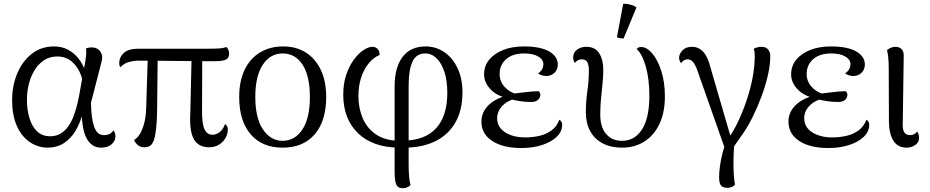

<svg xmlns="http://www.w3.org/2000/svg" viewBox="-20 -766 4908 1013"><path d="M229 13Q197 13 164.5 -1Q132 -15 104.5 -45Q77 -75 60.5 -123Q44 -171 44 -238Q44 -314 71 -378.5Q98 -443 147.5 -482Q197 -521 265 -521Q307 -521 339.5 -503.5Q372 -486 395.5 -455.5Q419 -425 433 -382L417 -333Q406 -392 370.5 -430Q335 -468 283 -468Q240 -468 209.5 -446.5Q179 -425 159.5 -391Q140 -357 131 -317.5Q122 -278 122 -241Q122 -187 135.5 -142.5Q149 -98 176 -72.5Q203 -47 245 -47Q277 -47 301 -62Q325 -77 342 -102Q359 -127 370.5 -159Q382 -191 390 -226Q398 -261 403 -293L429 -436Q433 -460 434.5 -478Q436 -496 434 -510Q439 -513 447 -514.5Q455 -516 463 -516Q484 -516 498 -505.5Q512 -495 517 -477.5Q522 -460 515 -437L460 -224Q461 -143 476.5 -98Q492 -53 528 -53Q545 -53 557.5 -59Q570 -65 578 -78Q589 -66 589 -47Q589 -22 568.5 -4.5Q548 13 514 13Q466 13 439.5 -31.5Q413 -76 411 -172L416 -168Q404 -119 379.5 -77.5Q355 -36 318 -11.5Q281 13 229 13Z M1084 11Q1027 11 1003 -31.5Q979 -74 984 -165L991 -474H1047L1046 -184Q1045 -115 1058.5 -85Q1072 -55 1101 -55Q1120 -55 1138.5 -68.5Q1157 -82 1167 -111Q1175 -107 1178.5 -99Q1182 -91 1182 -82Q1182 -59 1169.5 -37.5Q1157 -16 1135 -2.5Q1113 11 1084 11ZM741 11Q706 11 687 -27Q704 -37 717 -57.5Q730 -78 739.5 -111Q749 -144 751 -190L760 -475H812L809 -186Q808 -124 803.5 -85Q799 -46 791 -24.5Q783 -3 770.5 4Q758 11 741 11ZM615 -411Q609 -420 609 -432Q609 -464 633 -486.5Q657 -509 710 -509H1083Q1122 -509 1142.5 -511Q1163 -513 1174 -518Q1180 -514 1184.5 -504Q1189 -494 1189 -483Q1189 -459 1171 -451Q1153 -443 1110 -443Q1059 -443 1006 -443.5Q953 -444 902 -444.5Q851 -445 803 -445.5Q755 -446 714 -446Q685 -446 659 -438.5Q633 -431 615 -411Z M1471 13Q1363 13 1302.5 -57.5Q1242 -128 1242 -254Q1242 -338 1270.5 -397.5Q1299 -457 1351.5 -489Q1404 -521 1474 -521Q1543 -521 1593.5 -489Q1644 -457 1672.5 -397.5Q1701 -338 1701 -254Q1701 -128 1640.5 -57.5Q1580 13 1471 13ZM1471 -23Q1536 -23 1575.5 -83Q1615 -143 1615 -254Q1615 -365 1576.5 -424.5Q1538 -484 1471 -484Q1406 -484 1366.5 -424.5Q1327 -365 1327 -254Q1327 -143 1367.5 -83Q1408 -23 1471 -23Z M2107 227Q2089 227 2079.5 219.5Q2070 212 2066 192.5Q2062 173 2062 139V-309Q2062 -409 2103.5 -465Q2145 -521 2226 -521Q2280 -521 2324 -491Q2368 -461 2394 -406.5Q2420 -352 2420 -278Q2420 -186 2383 -120.5Q2346 -55 2277 -21Q2208 13 2112 13L2108 -24Q2222 -25 2281 -89.5Q2340 -154 2340 -276Q2340 -341 2324.5 -387.5Q2309 -434 2283 -459Q2257 -484 2223 -484Q2176 -484 2156 -440Q2136 -396 2136 -317V102Q2136 140 2138.5 166.5Q2141 193 2146 210Q2140 217 2129.5 222Q2119 227 2107 227ZM2086 13Q1947 12 1869 -63Q1791 -138 1791 -267Q1791 -327 1807.5 -374Q1824 -421 1848.5 -453.5Q1873 -486 1899 -502.5Q1925 -519 1945 -519Q1962 -519 1972.5 -507.5Q1983 -496 1983 -476Q1953 -464 1927.5 -434.5Q1902 -405 1886.5 -360Q1871 -315 1871 -259Q1871 -195 1894 -141.5Q1917 -88 1965 -56Q2013 -24 2088 -23Z M2731 15Q2633 15 2576.5 -22.5Q2520 -60 2520 -124Q2520 -172 2554.5 -208Q2589 -244 2651 -261L2657 -249Q2602 -259 2568 -295Q2534 -331 2534 -373Q2534 -418 2560.5 -450.5Q2587 -483 2634 -502Q2681 -521 2744 -521Q2832 -521 2877.5 -494.5Q2923 -468 2923 -426Q2923 -399 2905.5 -382Q2888 -365 2862 -365Q2850 -365 2838 -369Q2826 -373 2819 -379Q2835 -390 2841 -402Q2847 -414 2847 -427Q2847 -452 2819.5 -468Q2792 -484 2745 -484Q2685 -484 2650.5 -454Q2616 -424 2616 -375Q2616 -337 2642 -308Q2668 -279 2707 -269V-247Q2661 -238 2632 -209Q2603 -180 2603 -143Q2603 -95 2645 -68Q2687 -41 2751 -41Q2791 -41 2827 -49.5Q2863 -58 2890.5 -78.5Q2918 -99 2931 -134Q2939 -130 2942.5 -123Q2946 -116 2946 -108Q2946 -72 2917.5 -44.5Q2889 -17 2840.5 -1Q2792 15 2731 15ZM2783 -228Q2752 -228 2726 -232Q2700 -236 2679 -241L2688 -272Q2722 -276 2755 -280Q2788 -284 2822 -285Q2831 -276 2831 -266Q2831 -251 2819 -239.5Q2807 -228 2783 -228Z M3262 13Q3203 13 3160 -9.5Q3117 -32 3094 -74Q3071 -116 3071 -173Q3071 -231 3079 -286Q3087 -341 3087 -393Q3087 -422 3079 -437.5Q3071 -453 3049 -453Q3037 -453 3028 -447.5Q3019 -442 3013 -434Q3004 -447 3004 -462Q3004 -489 3024.5 -504Q3045 -519 3073 -519Q3120 -519 3141.5 -485Q3163 -451 3163 -396Q3163 -364 3159 -325.5Q3155 -287 3151 -245.5Q3147 -204 3147 -162Q3147 -95 3178 -59Q3209 -23 3262 -23Q3329 -23 3367.5 -83.5Q3406 -144 3406 -260Q3406 -350 3387 -416Q3368 -482 3339 -507Q3346 -518 3363 -518Q3392 -518 3420.5 -485Q3449 -452 3468.5 -393Q3488 -334 3488 -257Q3488 -173 3459.5 -112.5Q3431 -52 3380 -19.5Q3329 13 3262 13ZM3270 -563Q3262 -563 3251 -564.5Q3240 -566 3235 -570L3268 -746Q3286 -747 3306.5 -741.5Q3327 -736 3338 -727Z M3836 30 3807 25 3658 -398Q3647 -428 3635 -440.5Q3623 -453 3608 -453Q3596 -453 3587.5 -447Q3579 -441 3574 -433Q3569 -438 3566 -445Q3563 -452 3563 -462Q3563 -481 3580.5 -500Q3598 -519 3631 -519Q3666 -519 3690.5 -492.5Q3715 -466 3729 -408L3842 -20L3820 -32Q3849 -71 3874 -124Q3899 -177 3919 -236Q3939 -295 3950.5 -355Q3962 -415 3962 -469Q3962 -484 3960.5 -494Q3959 -504 3956 -508Q3964 -513 3975 -516Q3986 -519 3998 -519Q4021 -519 4032.5 -505Q4044 -491 4044 -470Q4044 -423 4031 -367Q4018 -311 3996.5 -254Q3975 -197 3949 -145Q3923 -93 3895 -54ZM3819 225Q3794 225 3784 212.5Q3774 200 3774 170Q3774 142 3779 107Q3784 72 3793 38Q3802 4 3812 -19L3854 -14Q3851 31 3850 75Q3849 119 3851.5 154.5Q3854 190 3858 208Q3852 216 3841 220.5Q3830 225 3819 225Z M4351 15Q4253 15 4196.5 -22.5Q4140 -60 4140 -124Q4140 -172 4174.5 -208Q4209 -244 4271 -261L4277 -249Q4222 -259 4188 -295Q4154 -331 4154 -373Q4154 -418 4180.5 -450.5Q4207 -483 4254 -502Q4301 -521 4364 -521Q4452 -521 4497.5 -494.5Q4543 -468 4543 -426Q4543 -399 4525.5 -382Q4508 -365 4482 -365Q4470 -365 4458 -369Q4446 -373 4439 -379Q4455 -390 4461 -402Q4467 -414 4467 -427Q4467 -452 4439.5 -468Q4412 -484 4365 -484Q4305 -484 4270.5 -454Q4236 -424 4236 -375Q4236 -337 4262 -308Q4288 -279 4327 -269V-247Q4281 -238 4252 -209Q4223 -180 4223 -143Q4223 -95 4265 -68Q4307 -41 4371 -41Q4411 -41 4447 -49.5Q4483 -58 4510.5 -78.5Q4538 -99 4551 -134Q4559 -130 4562.5 -123Q4566 -116 4566 -108Q4566 -72 4537.5 -44.5Q4509 -17 4460.5 -1Q4412 15 4351 15ZM4403 -228Q4372 -228 4346 -232Q4320 -236 4299 -241L4308 -272Q4342 -276 4375 -280Q4408 -284 4442 -285Q4451 -276 4451 -266Q4451 -251 4439 -239.5Q4427 -228 4403 -228Z M4764 13Q4715 13 4692.5 -25.5Q4670 -64 4670 -125L4669 -402Q4669 -438 4666.5 -462Q4664 -486 4660 -502Q4672 -511 4682.5 -515Q4693 -519 4706 -519Q4724 -519 4737 -506.5Q4750 -494 4748 -464L4743 -118Q4741 -84 4750.5 -68.5Q4760 -53 4782 -53Q4794 -53 4803 -58Q4812 -63 4819 -72Q4824 -66 4826.5 -56.5Q4829 -47 4829 -39Q4829 -15 4809 -1Q4789 13 4764 13Z"/></svg>

Font: Arima
Style: Regular
Weight: 400
Designer: Joana Correia and Natanael Gama
Foundry: NDISCOVER
Version: Version 1.101;gftools[0.9.23]